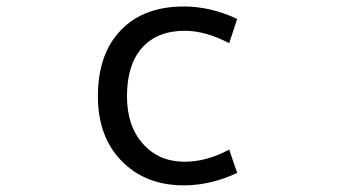

<svg xmlns="http://www.w3.org/2000/svg" viewBox="-20 -555 1040 587"><path d="M680.7 -97.7 705.1 -26.4Q624 11.7 542 11.7Q424.8 11.7 352.1 -62.5Q279.3 -136.7 279.3 -260.7Q279.3 -389.6 349.1 -462.4Q418.9 -535.2 542 -535.2Q624 -535.2 705.1 -497.1L680.7 -422.9Q608.4 -460.9 544.9 -460.9Q460.9 -460.9 414.6 -409.2Q368.2 -357.4 368.2 -260.7Q368.2 -169.9 417 -115.2Q465.8 -60.5 544.9 -60.5Q611.3 -60.5 680.7 -97.7Z"/></svg>

Font: Gen Shin Gothic Monospace Regular
Style: Regular
Weight: 400
Designer: [Source Han Sans]
Ryoko NISHIZUKA  (kana & ideographs); Paul D. Hunt (Latin, Greek & Cyrillic); Wenlong ZHANG  (bopomofo
Version: Version 1.002.20150607